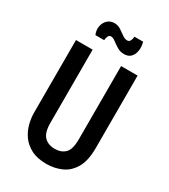

<svg xmlns="http://www.w3.org/2000/svg" viewBox="-208 -946 933 1058"><g transform="rotate(30 259.0 -417.0)"><path d="M262 13Q204 13 165.5 -7Q127 -27 104.5 -58.5Q82 -90 72.5 -127Q63 -164 63 -199V-660H169V-194Q169 -133 193.5 -107.5Q218 -82 261 -82Q302 -82 326 -106Q350 -130 350 -194V-660H455V-199Q455 -118 428 -72Q401 -26 357 -6.5Q313 13 262 13ZM330 -725Q306 -725 286 -737Q266 -749 250 -761.5Q234 -774 220 -774Q209 -774 203.5 -761.5Q198 -749 198 -737H142Q131 -763 135.5 -788.5Q140 -814 157.5 -830.5Q175 -847 201 -847Q223 -847 241.5 -835Q260 -823 276 -811Q292 -799 308 -799Q321 -799 326.5 -811Q332 -823 333 -837H388Q396 -808 392 -782.5Q388 -757 373 -741Q358 -725 330 -725Z"/></g></svg>

Font: Bricolage Grotesque 10pt Condensed Medium
Style: Regular
Weight: 500
Width: 3
Designer: Mathieu Triay
Foundry: Atelier Triay
Version: Version 1.000; ttfautohint (v1.8.4.7-5d5b);gftools[0.9.32]